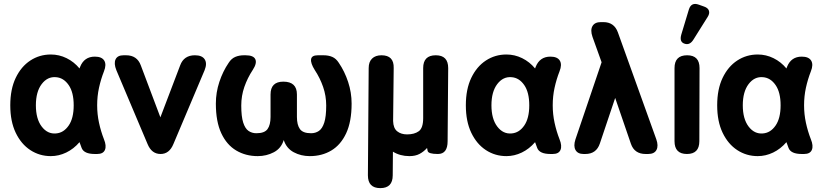

<svg xmlns="http://www.w3.org/2000/svg" viewBox="-20 -794 4239 990"><path d="M242 11Q184 11 136.5 -20Q89 -51 61 -109.5Q33 -168 33 -251Q33 -334 61 -392.5Q89 -451 136.5 -482Q184 -513 242 -513Q285 -513 323.5 -494Q362 -475 390 -441Q391 -443 391.5 -445Q392 -447 393 -449Q414 -502 469 -502Q505 -502 517.5 -481.5Q530 -461 516 -426Q500 -385 490.5 -341.5Q481 -298 481 -251Q481 -205 490.5 -161Q500 -117 516 -76Q530 -42 521 -21Q512 0 481 0H469Q413 0 401 -31Q396 -46 390 -61Q360 -26 321.5 -7.5Q283 11 242 11ZM269 -106Q308 -109 334 -146.5Q360 -184 360 -251Q360 -318 334 -355.5Q308 -393 269 -396Q225 -400 195 -360.5Q165 -321 165 -251Q165 -181 195 -141.5Q225 -102 269 -106Z M808 0Q762 0 741 -51L580 -432Q566 -467 576 -488Q586 -509 617 -509H630Q687 -509 706 -457L807 -189L909 -457Q928 -509 985 -509Q1022 -509 1035.5 -488Q1049 -467 1035 -432L874 -51Q853 0 808 0Z M1309 11Q1247 11 1198 -18Q1149 -47 1121 -107Q1093 -167 1093 -260Q1093 -317 1111 -371.5Q1129 -426 1159 -470Q1173 -492 1193 -500.5Q1213 -509 1238 -509H1246Q1287 -509 1296.5 -488.5Q1306 -468 1283 -433Q1256 -392 1240 -346Q1224 -300 1224 -250Q1224 -193 1234 -162Q1244 -131 1261.5 -119Q1279 -107 1302 -107Q1344 -107 1359.5 -128.5Q1375 -150 1375 -191V-307Q1375 -373 1441 -373Q1511 -373 1511 -307V-191Q1511 -150 1526.5 -128.5Q1542 -107 1584 -107Q1607 -107 1624.5 -119Q1642 -131 1652 -162Q1662 -193 1662 -250Q1662 -300 1646 -346Q1630 -392 1603 -433Q1581 -468 1584 -488.5Q1587 -509 1619 -509H1648Q1674 -509 1693.5 -500.5Q1713 -492 1727 -470Q1757 -426 1775 -371.5Q1793 -317 1793 -260Q1793 -167 1765 -107Q1737 -47 1688.5 -18Q1640 11 1577 11Q1532 11 1494.5 -9Q1457 -29 1443 -72Q1430 -29 1392 -9Q1354 11 1309 11Z M1941 176Q1877 176 1877 110L1881 -443Q1881 -475 1898.5 -492Q1916 -509 1947 -509Q2012 -509 2010 -443L2007 -170Q2008 -133 2028 -117Q2048 -101 2079 -101Q2117 -101 2139.5 -117.5Q2162 -134 2162 -185V-443Q2162 -509 2227 -509Q2291 -509 2291 -443L2288 -66Q2288 0 2238 0Q2188 0 2185 -16L2182 -31Q2165 -12 2143.5 -0.5Q2122 11 2091 11Q2043 11 2006 -12L2005 110Q2005 176 1941 176Z M2591 11Q2533 11 2485.5 -20Q2438 -51 2410 -109.5Q2382 -168 2382 -251Q2382 -334 2410 -392.5Q2438 -451 2485.5 -482Q2533 -513 2591 -513Q2634 -513 2672.5 -494Q2711 -475 2739 -441Q2740 -443 2740.5 -445Q2741 -447 2742 -449Q2763 -502 2818 -502Q2854 -502 2866.5 -481.5Q2879 -461 2865 -426Q2849 -385 2839.5 -341.5Q2830 -298 2830 -251Q2830 -205 2839.5 -161Q2849 -117 2865 -76Q2879 -42 2870 -21Q2861 0 2830 0H2818Q2762 0 2750 -31Q2745 -46 2739 -61Q2709 -26 2670.5 -7.5Q2632 11 2591 11ZM2618 -106Q2657 -109 2683 -146.5Q2709 -184 2709 -251Q2709 -318 2683 -355.5Q2657 -393 2618 -396Q2574 -400 2544 -360.5Q2514 -321 2514 -251Q2514 -181 2544 -141.5Q2574 -102 2618 -106Z M2989 0Q2959 0 2947.5 -20.5Q2936 -41 2947 -75L3082 -473L3035 -604Q3023 -639 3035 -659.5Q3047 -680 3078 -680H3091Q3147 -680 3166 -627L3364 -76Q3376 -42 3365 -21Q3354 0 3322 0H3309Q3251 0 3233 -53L3152 -289L3073 -54Q3055 0 2998 0Z M3522 0Q3458 0 3458 -66V-443Q3458 -509 3523 -509Q3587 -509 3587 -443L3586 -66Q3586 0 3522 0ZM3555 -589Q3536 -559 3509 -569Q3482 -578 3493 -616L3532 -745Q3544 -784 3583 -770L3611 -760Q3631 -753 3635.5 -738.5Q3640 -724 3629 -707Z M3887 11Q3829 11 3781.5 -20Q3734 -51 3706 -109.5Q3678 -168 3678 -251Q3678 -334 3706 -392.5Q3734 -451 3781.5 -482Q3829 -513 3887 -513Q3930 -513 3968.5 -494Q4007 -475 4035 -441Q4036 -443 4036.5 -445Q4037 -447 4038 -449Q4059 -502 4114 -502Q4150 -502 4162.5 -481.5Q4175 -461 4161 -426Q4145 -385 4135.5 -341.5Q4126 -298 4126 -251Q4126 -205 4135.5 -161Q4145 -117 4161 -76Q4175 -42 4166 -21Q4157 0 4126 0H4114Q4058 0 4046 -31Q4041 -46 4035 -61Q4005 -26 3966.5 -7.5Q3928 11 3887 11ZM3914 -106Q3953 -109 3979 -146.5Q4005 -184 4005 -251Q4005 -318 3979 -355.5Q3953 -393 3914 -396Q3870 -400 3840 -360.5Q3810 -321 3810 -251Q3810 -181 3840 -141.5Q3870 -102 3914 -106Z"/></svg>

Font: Zen Maru Gothic Black
Style: Regular
Weight: 900
Designer: Yoshimichi Ohira
Foundry: Positype
Version: Version 1.001